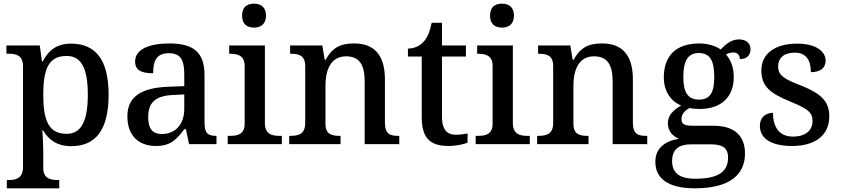

<svg xmlns="http://www.w3.org/2000/svg" viewBox="-20 -783 4568 1043"><path d="M17 240H302V195H294C254 195 215 187 215 129V40C215 14 213 -39 210 -75H214C243 -24 290 11 367 11C498 11 570 -75 570 -268C570 -461 498 -546 365 -546C288 -546 242 -508 212 -449H208L196 -536H15V-491H27C69 -491 105 -482 105 -422V125C105 186 66 195 26 195H17ZM342 -56C244 -56 215 -129 215 -268C215 -409 244 -479 342 -479C424 -479 457 -408 457 -269C457 -130 424 -56 342 -56Z M827 10C908 10 939 -26 981 -81H990L1007 0H1156V-45H1153C1108 -45 1091 -61 1091 -117V-375C1091 -501 1028 -547 901 -547C798 -547 714 -519 714 -449C714 -402 747 -385 812 -385C812 -448 827 -494 897 -494C971 -494 981 -444 981 -373V-315L899 -312C746 -307 672 -257 672 -151C672 -41 738 10 827 10ZM859 -55C808 -55 785 -85 785 -146C785 -222 819 -263 922 -267L981 -270V-191C981 -108 933 -55 859 -55Z M1360 -633C1395 -633 1425 -651 1425 -698C1425 -746 1395 -763 1360 -763C1323 -763 1295 -746 1295 -698C1295 -651 1323 -633 1360 -633ZM1217 0H1511V-45H1498C1457 -45 1419 -54 1419 -115V-536H1225V-491H1230C1270 -491 1309 -482 1309 -425V-111C1309 -53 1270 -45 1230 -45H1217Z M1551 0H1830V-45H1826C1782 -45 1748 -53 1748 -111V-317C1748 -402 1776 -477 1860 -477C1935 -477 1961 -427 1961 -341V0H2149V-45H2144C2099 -45 2071 -54 2071 -117V-352C2071 -488 2009 -547 1904 -547C1840 -547 1790 -533 1749 -458H1744L1731 -536H1556V-491H1560C1604 -491 1638 -482 1638 -424V-116C1638 -54 1602 -45 1557 -45H1551Z M2417 10C2459 10 2502 0 2520 -8V-58C2499 -54 2479 -51 2455 -51C2408 -51 2381 -81 2381 -146V-476H2511V-536H2381V-659H2325C2315 -610 2301 -577 2279 -554C2258 -531 2225 -519 2196 -519V-476H2271V-146C2271 -30 2319 10 2417 10Z M2707 -633C2742 -633 2772 -651 2772 -698C2772 -746 2742 -763 2707 -763C2670 -763 2642 -746 2642 -698C2642 -651 2670 -633 2707 -633ZM2564 0H2858V-45H2845C2804 -45 2766 -54 2766 -115V-536H2572V-491H2577C2617 -491 2656 -482 2656 -425V-111C2656 -53 2617 -45 2577 -45H2564Z M2898 0H3177V-45H3173C3129 -45 3095 -53 3095 -111V-317C3095 -402 3123 -477 3207 -477C3282 -477 3308 -427 3308 -341V0H3496V-45H3491C3446 -45 3418 -54 3418 -117V-352C3418 -488 3356 -547 3251 -547C3187 -547 3137 -533 3096 -458H3091L3078 -536H2903V-491H2907C2951 -491 2985 -482 2985 -424V-116C2985 -54 2949 -45 2904 -45H2898Z M3755 240C3941 240 4027 168 4027 51C4027 -38 3978 -100 3855 -100H3740C3694 -100 3682 -112 3682 -136C3682 -164 3702 -184 3726 -196C3738 -193 3764 -191 3780 -191C3906 -191 3966 -264 3966 -364C3966 -419 3949 -458 3924 -487C3936 -494 3949 -498 3965 -498C3989 -498 3999 -480 3999 -462C4041 -462 4057 -487 4057 -516C4057 -544 4037 -569 3994 -569C3952 -569 3919 -540 3895 -514C3873 -531 3828 -547 3780 -547C3649 -547 3586 -477 3586 -362C3586 -291 3622 -233 3680 -210C3633 -182 3608 -154 3608 -113C3608 -69 3638 -41 3668 -29C3596 -18 3540 20 3540 96C3540 188 3611 240 3755 240ZM3777 -242C3716 -242 3692 -283 3692 -364C3692 -449 3715 -495 3776 -495C3838 -495 3860 -451 3860 -365C3860 -282 3839 -242 3777 -242ZM3757 188C3662 188 3631 149 3631 91C3631 16 3684 1 3736 1H3839C3901 1 3935 17 3935 73C3935 142 3893 188 3757 188Z M4283 10C4406 10 4485 -46 4485 -152C4485 -236 4435 -276 4335 -317C4240 -353 4207 -373 4207 -422C4207 -467 4237 -497 4298 -497C4357 -497 4385 -458 4385 -391C4438 -391 4465 -415 4465 -454C4465 -502 4415 -546 4311 -546C4194 -546 4116 -495 4116 -400C4116 -312 4167 -275 4271 -232C4367 -193 4394 -173 4394 -126C4394 -76 4358 -41 4287 -41C4211 -41 4179 -96 4179 -170C4152 -170 4108 -156 4108 -99C4108 -30 4170 10 4283 10Z"/></svg>

Font: Noto Serif Vithkuqi Medium
Style: Regular
Weight: 500
Version: Version 1.005